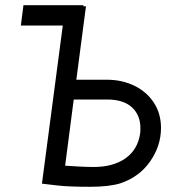

<svg xmlns="http://www.w3.org/2000/svg" viewBox="-20 -707 705 737"><path d="M598 -216Q598 -147 556 -87Q514 -27 441 -3Q398 10 326 10Q244 10 201 5L141 -2L221 -609H60L70 -687H300V-683H310L273 -401H390Q448 -401 495.5 -378Q543 -355 570.5 -313Q598 -271 598 -216ZM518 -195Q519 -202 519 -215Q519 -265 486.5 -295Q454 -325 391 -325H263L230 -71L278 -68Q314 -66 339 -66Q415 -66 462 -99.5Q509 -133 518 -195Z"/></svg>

Font: Bellota
Style: Bold Italic
Weight: 700
Italic angle: -7.5°
Designer: Kemie Guaida
Foundry: Kemie Guaida
Version: Version 4.001